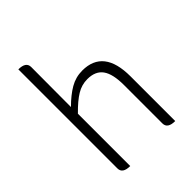

<svg xmlns="http://www.w3.org/2000/svg" viewBox="-223 -915 1035 1035"><g transform="rotate(-45 294.5 -397.5)"><path d="M158 0Q100 0 100 -40V-795Q158 -795 158 -755L157 -451Q203 -497 246 -522Q289 -547 339 -547Q501 -547 501 -341V0Q443 0 443 -40V-333Q443 -417 415 -456Q387 -495 326 -495Q282 -495 245 -472Q208 -450 158 -399V0Z"/></g></svg>

Font: Swei Half Moon CJK SC
Style: Light
Weight: 300
Version: Version 2.071